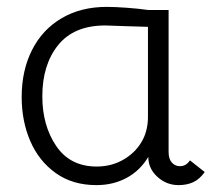

<svg xmlns="http://www.w3.org/2000/svg" viewBox="-20 -528 628 558"><path d="M43 -246Q43 -323 73 -382.5Q103 -442 159 -475Q215 -508 290 -508Q313 -508 348 -505.5Q383 -503 410 -499H470V-86Q470 -66 479.5 -55.5Q489 -45 503 -45Q521 -45 532 -62L575 -28Q560 -7 541.5 1.5Q523 10 499 10Q464 10 437.5 -14Q411 -38 411 -72Q387 -32 348 -11Q309 10 260 10Q191 10 142 -25Q93 -60 68 -118Q43 -176 43 -246ZM396 -124Q410 -153 410 -188V-450L344 -452L286 -454Q195 -454 149 -397Q103 -340 103 -248Q103 -163 143.5 -103.5Q184 -44 261 -44Q306 -44 342 -66Q378 -88 396 -124Z"/></svg>

Font: Bellota
Style: Regular
Weight: 400
Designer: Kemie Guaida
Foundry: Kemie Guaida
Version: Version 4.001